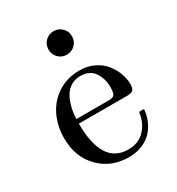

<svg xmlns="http://www.w3.org/2000/svg" viewBox="-160 -750 790 859"><g transform="rotate(-30 235.0 -320.5)"><path d="M202.1 -545.9Q184.6 -563.5 184.6 -588.9Q184.6 -614.3 202.1 -631.8Q219.7 -649.4 245.1 -649.4Q270.5 -649.4 288.1 -631.8Q305.7 -614.3 305.7 -588.9Q305.7 -563.5 288.1 -545.9Q270.5 -528.3 245.1 -528.3Q219.7 -528.3 202.1 -545.9ZM46.9 -210Q46.9 -273.9 72.3 -325.9Q97.7 -377.9 146.2 -408.7Q194.8 -439.5 258.3 -439.5Q297.4 -439.5 330.1 -423.8Q362.8 -408.2 382.8 -383.8Q402.8 -359.4 413.8 -330.6Q424.8 -301.8 424.8 -273.4Q424.8 -252.4 417.5 -243.4Q410.2 -234.4 388.7 -234.4H136.7Q136.7 -23.4 271.5 -23.4Q324.2 -23.4 356.9 -57.6Q389.6 -91.8 396.5 -145.5H421.9Q419.9 -117.7 409.7 -91.6Q399.4 -65.4 380.1 -42.7Q360.8 -20 328.9 -6.1Q296.9 7.8 256.8 7.8Q166 7.8 106.4 -52.7Q46.9 -113.3 46.9 -210ZM137.2 -257.8H308.1Q328.6 -257.8 334.7 -269Q340.8 -280.3 340.8 -305.2Q340.8 -350.6 318.1 -383.3Q295.4 -416 248 -416Q224.6 -416 205.8 -406.5Q187 -397 174.8 -381.6Q162.6 -366.2 154.3 -345Q146 -323.7 142.1 -302.5Q138.2 -281.2 137.2 -257.8Z"/></g></svg>

Font: Theano Didot
Style: Regular
Weight: 400
Designer: Alexey Kryukov
Version: Version 2.0